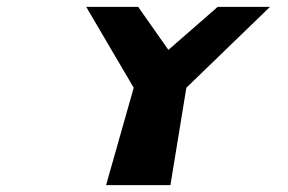

<svg xmlns="http://www.w3.org/2000/svg" viewBox="-20 -540 836 558"><path d="M230.6 -520 368.6 -285 288.3 -2H475.3L521.6 -285L764.6 -520H612.6L469.4 -395L381.6 -520Z"/></svg>

Font: Hussar Milosc
Style: Obl
Weight: 700
Foundry: Cannot Into Space Fonts
Version: Version 1.02